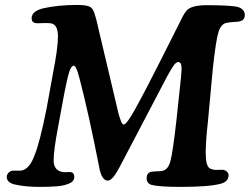

<svg xmlns="http://www.w3.org/2000/svg" viewBox="-20 -731 992 762"><path d="M165.5 -303.2 190.4 -440.9Q210 -540 210 -586.4Q210 -635.7 180.2 -638.7Q167.5 -640.1 147.2 -639.2Q127 -638.2 121.6 -639.2Q105.5 -641.6 105.5 -658.7Q105.5 -687 152.3 -698.2Q211.4 -711.4 287.6 -711.4Q311.5 -711.4 327.1 -707.5Q335 -705.6 340.1 -701.9Q345.2 -698.2 348.9 -691.9Q352.5 -685.5 354 -681.2Q355.5 -676.8 358.2 -667Q360.8 -657.2 362.3 -652.8L450.7 -278.8Q460.9 -243.7 466.8 -238.8Q468.8 -236.8 471.2 -236.8Q482.4 -236.8 516.1 -297.4Q539.6 -339.8 566.2 -391.1Q592.8 -442.4 609.1 -474.9Q625.5 -507.3 658.7 -573.2Q691.9 -639.2 704.1 -663.6Q712.4 -679.7 720.2 -688.5Q728 -697.3 740.7 -702.1Q763.2 -710.4 797.4 -710.4Q876 -710.4 911.6 -705.6Q930.7 -703.6 941.2 -694.3Q951.7 -685.1 951.7 -671.9Q951.7 -649.4 927.7 -645.5Q923.3 -644.5 906.2 -643.6Q889.2 -642.6 880.9 -640.6Q856.9 -637.2 846.7 -602.5Q836.4 -567.9 824.7 -459L805.2 -249Q796.4 -168.9 796.4 -125.5Q796.4 -74.7 811 -64Q820.3 -57.6 836.4 -56.6Q838.9 -56.6 854.5 -57.1Q870.1 -57.6 870.6 -55.7Q877 -54.2 882.1 -48.3Q887.2 -42.5 887.2 -35.6Q887.2 -10.7 856.9 -2Q810.5 10.7 699.2 10.7Q611.8 10.7 582 2.9Q562 -2.9 562 -23.4Q562 -45.4 580.6 -49.3Q586.4 -50.3 597.7 -50.8Q608.9 -51.3 616.7 -51.8Q645.5 -52.7 655.8 -89.4Q666 -126 680.7 -258.3L698.2 -422.9Q702.1 -457.5 699.7 -471.2Q697.3 -484.9 687 -484.9Q682.6 -484.9 677 -480Q671.4 -475.1 664.1 -463.4Q656.7 -451.7 653.6 -446Q650.4 -440.4 642.6 -426.3L453.6 -65.9Q439.5 -39.6 428.5 -26.9Q417.5 -14.2 407.2 -14.2Q396.5 -14.2 388.2 -26.1Q379.9 -38.1 375.5 -58.6Q331.1 -284.7 295.4 -420.4Q294.9 -421.9 293.5 -426.8Q292 -431.6 291.3 -434.3Q290.5 -437 289.3 -441.7Q288.1 -446.3 286.9 -449Q285.6 -451.7 284.2 -455.6Q282.7 -459.5 281.5 -461.7Q280.3 -463.9 278.8 -466.1Q277.3 -468.3 275.6 -469.2Q273.9 -470.2 272.5 -470.2Q262.7 -470.2 254.9 -445.8Q247.1 -421.4 235.8 -363.8L210.9 -229.5Q192.9 -134.8 192.9 -94.2Q192.9 -54.2 229 -48.3Q237.3 -46.9 246.6 -47.9Q255.9 -48.8 261.2 -47.9Q274.9 -45.4 274.9 -29.3Q274.9 -20.5 269.8 -13.7Q264.6 -6.8 254.6 -2.7Q244.6 1.5 232.7 4.4Q220.7 7.3 203.6 8.5Q186.5 9.8 171.4 10.3Q156.2 10.7 135.7 10.7Q85.4 10.7 47.4 2.9Q6.8 -3.4 6.8 -28.8Q6.8 -37.6 13.4 -44.9Q20 -52.2 29.8 -53.7Q34.2 -54.2 46.9 -53.7Q59.6 -53.2 67.9 -54.7Q97.7 -62.5 116.2 -112.3Q137.7 -163.1 165.5 -303.2Z"/></svg>

Font: Cooper* SemiBold
Style: Italic
Weight: 600
Italic angle: -7°
Designer: Owen Earl
Foundry: indestructible type*
Version: Version 0.001